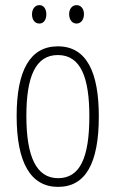

<svg xmlns="http://www.w3.org/2000/svg" viewBox="-20 -720 452 750"><path d="M105 -664C105 -643 116 -628 134 -628C150 -628 161 -642 161 -664C161 -686 150 -700 134 -700C116 -700 105 -684 105 -664ZM250 -665C250 -643 262 -628 279 -628C296 -628 308 -643 308 -665C308 -687 295 -700 279 -700C262 -700 250 -685 250 -665ZM366 -265C366 -437 319 -539 206 -539C97 -539 45 -444 45 -267C45 -84 100 10 207 10C314 10 366 -82 366 -265ZM83 -267C83 -421 119 -505 206 -505C296 -505 329 -416 329 -266C329 -101 291 -24 207 -24C122 -24 83 -108 83 -267Z"/></svg>

Font: Noto Sans Lao UI ExtCond ExtLt
Style: Regular
Weight: 200
Width: 2
Designer: Monotype Design Team
Foundry: Monotype Imaging Inc.
Version: Version 2.000